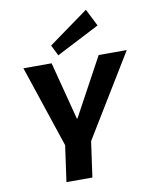

<svg xmlns="http://www.w3.org/2000/svg" viewBox="-103 -1049 886 1124"><g transform="rotate(-10 340.5 -487.0)"><path d="M66.9 -700H234.5L323.9 -355.5H327.4L514.3 -700H681.3L381.4 -208.5H231.2ZM237.8 -275.3H392.1L353.5 0H199.3ZM537.9 -871.6 281.3 -739.4 249.9 -802.9 486.5 -974Z"/></g></svg>

Font: Pathway Extreme 8pt Thin 12pt
Style: Italic
Weight: 100
Italic angle: -8°
Version: Version 1.001;gftools[0.9.26]